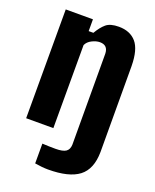

<svg xmlns="http://www.w3.org/2000/svg" viewBox="-151 -697 805 995"><g transform="rotate(20 251.5 -199.5)"><path d="M237 211Q220 211 201 209Q182 207 164 204V95Q178 96 200.5 96.5Q223 97 237 97Q277 97 294 85.5Q311 74 312 47L311 -454Q310 -501 265 -501Q245 -501 222 -489.5Q199 -478 190 -458V0H40V-600H190V-535H216Q237 -571 260 -590.5Q283 -610 330 -610Q392 -610 426 -571Q460 -532 461 -441L462 33Q461 128 406.5 169.5Q352 211 237 211Z"/></g></svg>

Font: Big Shoulders Display Black
Style: Regular
Weight: 900
Designer: Patric King
Foundry: XO Type Co
Version: Version 1.000; ttfautohint (v1.8.2)